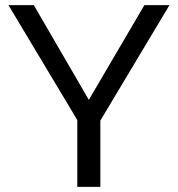

<svg xmlns="http://www.w3.org/2000/svg" viewBox="-20 -730 695 750"><path d="M112 -710 327 -340 544 -710H642L372 -259V0H282V-261L13 -710Z"/></svg>

Font: Raleway Medium
Style: Regular
Weight: 500
Designer: Matt McInerney, Pablo Impallari, Rodrigo Fuenzalida
Foundry: Matt McInerney, Pablo Impallari, Rodrigo Fuenzalida
Version: Version 4.026